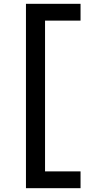

<svg xmlns="http://www.w3.org/2000/svg" viewBox="-20 -843 540 1006"><path d="M116 143V-823H402V-735H216V55H402V143Z"/></svg>

Font: Iosevka Semibold
Style: Regular
Weight: 600
Monospace: yes
Designer: Belleve Invis
Foundry: Belleve Invis
Version: Version 33.2.3; ttfautohint (v1.8.4)